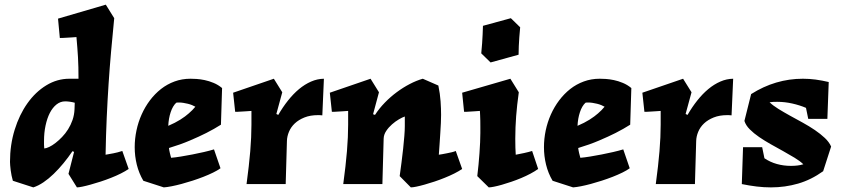

<svg xmlns="http://www.w3.org/2000/svg" viewBox="-20 -790 3619 824"><path d="M470.2 -711.9Q462.9 -638.7 456.8 -569.6Q450.7 -500.5 446 -429.9Q441.4 -359.4 438 -284.9Q434.6 -210.4 433.1 -126Q449.7 -128.9 466.8 -132.1Q483.9 -135.3 504.9 -142.1L532.2 -64.9Q518.1 -55.2 498.5 -45.4Q479 -35.6 456.8 -26.9Q434.6 -18.1 411.9 -10.7Q389.2 -3.4 369.1 2.2Q349.1 7.8 333.5 11Q317.9 14.2 310.1 14.2L273.9 -43.9L297.9 -138.2L291 -141.1Q272.9 -114.3 252.4 -89.4Q231.9 -64.5 210.4 -43.7Q189 -22.9 166.7 -7.8Q144.5 7.3 123 14.2L35.2 -14.2Q32.2 -23.9 29.8 -35.9Q27.3 -47.9 25.9 -59.1Q24.4 -70.3 23.7 -80.1Q22.9 -89.8 22.9 -95.2Q22.9 -168.5 43 -233.2Q63 -297.9 97.7 -346.7Q132.3 -395.5 178.7 -423.8Q225.1 -452.1 277.8 -452.1H316.9Q316.9 -478.5 316.4 -501Q315.9 -523.4 314.7 -544.4Q313.5 -565.4 311.8 -586.4Q310.1 -607.4 308.1 -630.9Q297.9 -629.9 287.1 -629.4Q276.4 -628.9 266.8 -628.2Q257.3 -627.4 249.3 -627.2Q241.2 -627 236.8 -627L229 -710L434.1 -770ZM300.8 -349.1Q292 -351.6 280.8 -353.3Q269.5 -355 259.8 -355Q239.3 -355 222.4 -341.6Q205.6 -328.1 193.8 -305.2Q182.1 -282.2 175.5 -251.2Q168.9 -220.2 168.9 -185.1Q168.9 -177.2 168.9 -169.2Q168.9 -161.1 169.9 -152.8Q178.2 -153.3 191.2 -159.4Q204.1 -165.5 218 -176.3Q231.9 -187 246.3 -201.9Q260.7 -216.8 272.2 -235.1Q283.7 -253.4 291.3 -275.1Q298.8 -296.9 299.8 -320.8Z M928.2 -254.9Q899.9 -236.8 865.2 -219.2Q835.4 -204.1 794.7 -186.8Q753.9 -169.4 705.1 -154.8Q705.6 -150.9 706.5 -145Q707.5 -139.2 709 -133.3Q710.4 -127.4 711.9 -121.8Q713.4 -116.2 714.4 -112.8Q732.4 -114.3 756.3 -118.2Q780.3 -122.1 805.4 -127Q830.6 -131.8 855 -137.5Q879.4 -143.1 898.4 -148.9L926.3 -67.9Q913.6 -58.6 894.5 -49.3Q875.5 -40 853 -31.2Q830.6 -22.5 806.4 -14.6Q782.2 -6.8 759.5 -0.7Q736.8 5.4 717 9.3Q697.3 13.2 683.1 14.2L595.2 -14.2Q576.2 -46.4 567.1 -83.3Q558.1 -120.1 558.1 -158.2Q558.1 -194.3 565.7 -230.2Q573.2 -266.1 587.9 -298.8Q602.5 -331.5 623.5 -359.4Q644.5 -387.2 670.9 -408Q697.3 -428.7 729.2 -440.4Q761.2 -452.1 797.4 -452.1Q807.1 -452.1 823.2 -451.2Q839.4 -450.2 858.2 -446.3Q877 -442.4 896.5 -434.3Q916 -426.3 933.1 -412.1ZM818.4 -332Q812.5 -335.4 804.2 -338.9Q795.9 -342.3 786.1 -344.7Q776.4 -347.2 766.6 -348.6Q756.8 -350.1 748 -350.1Q745.1 -350.1 742.2 -350.1Q739.3 -350.1 736.3 -349.1Q721.2 -335 712.4 -308.3Q703.6 -281.7 702.1 -250Q731.9 -262.7 753.9 -276.6Q775.9 -290.5 790 -303.2Q806.6 -317.4 818.4 -332Z M1363.3 -294.9Q1358.9 -295.4 1354.2 -295.7Q1349.6 -295.9 1345.2 -295.9Q1311.5 -295.9 1286.6 -285.9Q1261.7 -275.9 1245.1 -260.3Q1228.5 -244.6 1220.2 -224.6Q1211.9 -204.6 1211.4 -185.1L1206.1 0H1038.1Q1048.8 -79.6 1054 -141.1Q1059.1 -202.6 1059.1 -254.9V-314Q1048.8 -313 1038.3 -312.5Q1027.8 -312 1018.3 -311.3Q1008.8 -310.5 1001 -310.3Q993.2 -310.1 989.3 -310.1L980.5 -392.1L1155.3 -452.1L1191.4 -394L1166 -300.8L1174.3 -296.9Q1193.8 -330.6 1216.3 -358.9Q1238.8 -387.2 1263.4 -407.7Q1288.1 -428.2 1314.9 -439.9Q1341.8 -451.7 1370.1 -452.1Z M1963.4 -64.9Q1949.2 -55.2 1929.7 -45.4Q1910.2 -35.6 1888.4 -26.9Q1866.7 -18.1 1844.5 -10.7Q1822.3 -3.4 1802.5 2.2Q1782.7 7.8 1767.1 11Q1751.5 14.2 1743.2 14.2L1695.3 -34.2Q1699.2 -62 1703.1 -92.5Q1707 -123 1710.2 -152.1Q1713.4 -181.2 1715.3 -206.3Q1717.3 -231.4 1717.3 -249V-290Q1707 -286.6 1691.9 -277.8Q1676.8 -269 1662.4 -256.3Q1647.9 -243.7 1637.5 -228Q1627 -212.4 1626.5 -194.8L1621.1 0H1453.1Q1463.9 -79.6 1469 -141.1Q1474.1 -202.6 1474.1 -254.9V-314Q1463.9 -313 1453.4 -312.5Q1442.9 -312 1433.3 -311.3Q1423.8 -310.5 1416 -310.3Q1408.2 -310.1 1404.3 -310.1L1395.5 -392.1L1570.3 -452.1L1606.4 -394L1581.1 -299.8L1589.4 -296.9Q1607.4 -324.7 1631.6 -349.6Q1655.8 -374.5 1682.9 -394.5Q1710 -414.6 1738.5 -429.4Q1767.1 -444.3 1794.4 -452.1L1861.3 -422.9Q1868.7 -386.7 1870.8 -355.5Q1873 -324.2 1873 -296.9Q1873 -282.7 1872.1 -262.2Q1871.1 -241.7 1869.6 -218.5Q1868.2 -195.3 1866.5 -171.1Q1864.7 -147 1863.3 -126Q1867.7 -126.5 1877.2 -128.2Q1886.7 -129.9 1897.7 -132.1Q1908.7 -134.3 1919.2 -136.7Q1929.7 -139.2 1936 -142.1Z M2289.6 -64.9Q2275.4 -54.7 2256.6 -44.7Q2237.8 -34.7 2216.8 -25.9Q2195.8 -17.1 2174.3 -9.8Q2152.8 -2.4 2134 2.9Q2115.2 8.3 2100.3 11.2Q2085.4 14.2 2077.6 14.2L2028.3 -34.2Q2031.2 -58.6 2033.7 -83.7Q2036.1 -108.9 2037.8 -133.1Q2039.6 -157.2 2040.5 -179.2Q2041.5 -201.2 2041.5 -219.2Q2041.5 -232.4 2041.5 -245.8Q2041.5 -259.3 2041.3 -272Q2041 -284.7 2040.5 -295.7Q2040 -306.6 2039.6 -314Q2029.3 -313 2019.3 -312.5Q2009.3 -312 2000 -311.3Q1990.7 -310.5 1983.4 -310.3Q1976.1 -310.1 1971.7 -310.1L1963.4 -392.1L2170.4 -452.1L2206.5 -394Q2202.6 -365.2 2199.7 -340.1Q2196.8 -314.9 2195.1 -291Q2193.4 -267.1 2192.4 -243.7Q2191.4 -220.2 2191.4 -194.8Q2191.4 -172.4 2191.9 -156.2Q2192.4 -140.1 2193.4 -126Q2210 -128.9 2229.7 -133.3Q2249.5 -137.7 2263.7 -142.1ZM2085.4 -522 2045.4 -561Q2047.9 -583 2049.1 -604Q2050.3 -625 2051.3 -642.1Q2052.2 -661.6 2052.7 -679.2L2172.4 -711.9L2212.4 -672.9Q2210 -650.9 2208.7 -629.9Q2207.5 -608.9 2206.5 -592.3Q2205.6 -572.8 2205.6 -555.2Z M2684.6 -254.9Q2656.2 -236.8 2621.6 -219.2Q2591.8 -204.1 2551 -186.8Q2510.3 -169.4 2461.4 -154.8Q2461.9 -150.9 2462.9 -145Q2463.9 -139.2 2465.3 -133.3Q2466.8 -127.4 2468.3 -121.8Q2469.7 -116.2 2470.7 -112.8Q2488.8 -114.3 2512.7 -118.2Q2536.6 -122.1 2561.8 -127Q2586.9 -131.8 2611.3 -137.5Q2635.7 -143.1 2654.8 -148.9L2682.6 -67.9Q2669.9 -58.6 2650.9 -49.3Q2631.8 -40 2609.4 -31.2Q2586.9 -22.5 2562.7 -14.6Q2538.6 -6.8 2515.9 -0.7Q2493.2 5.4 2473.4 9.3Q2453.6 13.2 2439.5 14.2L2351.6 -14.2Q2332.5 -46.4 2323.5 -83.3Q2314.5 -120.1 2314.5 -158.2Q2314.5 -194.3 2322 -230.2Q2329.6 -266.1 2344.2 -298.8Q2358.9 -331.5 2379.9 -359.4Q2400.9 -387.2 2427.2 -408Q2453.6 -428.7 2485.6 -440.4Q2517.6 -452.1 2553.7 -452.1Q2563.5 -452.1 2579.6 -451.2Q2595.7 -450.2 2614.5 -446.3Q2633.3 -442.4 2652.8 -434.3Q2672.4 -426.3 2689.5 -412.1ZM2574.7 -332Q2568.8 -335.4 2560.5 -338.9Q2552.2 -342.3 2542.5 -344.7Q2532.7 -347.2 2522.9 -348.6Q2513.2 -350.1 2504.4 -350.1Q2501.5 -350.1 2498.5 -350.1Q2495.6 -350.1 2492.7 -349.1Q2477.5 -335 2468.8 -308.3Q2460 -281.7 2458.5 -250Q2488.3 -262.7 2510.3 -276.6Q2532.2 -290.5 2546.4 -303.2Q2563 -317.4 2574.7 -332Z M3119.6 -294.9Q3115.2 -295.4 3110.6 -295.7Q3106 -295.9 3101.6 -295.9Q3067.9 -295.9 3043 -285.9Q3018.1 -275.9 3001.5 -260.3Q2984.9 -244.6 2976.6 -224.6Q2968.3 -204.6 2967.8 -185.1L2962.4 0H2794.4Q2805.2 -79.6 2810.3 -141.1Q2815.4 -202.6 2815.4 -254.9V-314Q2805.2 -313 2794.7 -312.5Q2784.2 -312 2774.7 -311.3Q2765.1 -310.5 2757.3 -310.3Q2749.5 -310.1 2745.6 -310.1L2736.8 -392.1L2911.6 -452.1L2947.8 -394L2922.4 -300.8L2930.7 -296.9Q2950.2 -330.6 2972.7 -358.9Q2995.1 -387.2 3019.8 -407.7Q3044.4 -428.2 3071.3 -439.9Q3098.1 -451.7 3126.5 -452.1Z M3427.7 -85Q3413.1 -99.1 3390.1 -113Q3367.2 -127 3341.1 -141.4Q3314.9 -155.8 3288.1 -170.9Q3261.2 -186 3238 -201.9Q3214.8 -217.8 3197.8 -234.9Q3180.7 -252 3174.8 -271L3203.6 -386.2Q3307.6 -452.1 3425.8 -452.1Q3453.1 -452.1 3480.5 -448.5Q3507.8 -444.8 3536.6 -438L3530.8 -279.8H3448.7L3439 -327.1Q3412.6 -338.4 3380.4 -345.7Q3348.1 -353 3315.9 -353Q3307.6 -353 3299.3 -352.8Q3291 -352.5 3282.7 -351.1Q3297.4 -336.9 3320.3 -322.8Q3343.3 -308.6 3369.9 -293.9Q3396.5 -279.3 3424.6 -263.9Q3452.6 -248.5 3477.1 -231.9Q3501.5 -215.3 3520 -197.8Q3538.6 -180.2 3546.9 -161.1L3512.7 -55.2Q3460.9 -18.1 3405 -2Q3349.1 14.2 3288.6 14.2Q3258.3 14.2 3227.5 10.5Q3196.8 6.8 3163.6 0L3168.9 -158.2H3251L3260.7 -110.8Q3285.2 -94.2 3314 -86.2Q3342.8 -78.1 3374.5 -78.1Q3388.2 -78.1 3401.6 -79.6Q3415 -81.1 3427.7 -85Z"/></svg>

Font: Simonetta
Style: Black Italic
Weight: 900
Italic angle: -2°
Designer: Gayaneh Bagdasaryan
Foundry: Brownfox
Version: Version 1.002